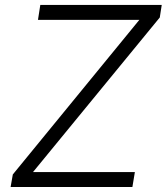

<svg xmlns="http://www.w3.org/2000/svg" viewBox="-20 -747 666 767"><path d="M22.4 0 31.2 -50.1 536.6 -667.6H131.7L141 -727.3H626.1L618.3 -677.2L111.9 -59.7H518.8L508.9 0Z"/></svg>

Font: Karasuma Gothic
Style: Light Italic
Weight: 300
Italic angle: 9.39998°
Designer: Rasmus Andersson / Ryoko Nishizuka
Foundry: rsms
Version: Version 1.00